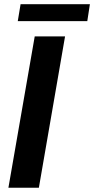

<svg xmlns="http://www.w3.org/2000/svg" viewBox="-20 -882 442 902"><path d="M285.6 -710.9 162.6 0H19.5L143.1 -710.9ZM402.3 -862.3 390.1 -782.7H63.5L76.7 -862.3Z"/></svg>

Font: Roboto
Style: Bold Italic
Weight: 700
Italic angle: -12°
Designer: Christian Robertson
Foundry: Google
Version: Version 3.0